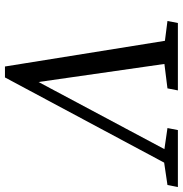

<svg xmlns="http://www.w3.org/2000/svg" viewBox="-2 -708 720 755"><g transform="rotate(90 357.5 -330.0)"><path d="M483 -629 491 -670H715L707 -629L619 -616L284 10H241L140 -619L62 -629L70 -670H335L327 -629L231 -617L302 -122L566 -617Z"/></g></svg>

Font: Source Serif Pro
Style: Italic
Weight: 400
Italic angle: -12°
Designer: Frank Grießhammer
Foundry: Adobe Systems Incorporated
Version: Version 3.001;hotconv 1.0.111;makeotfexe 2.5.65597